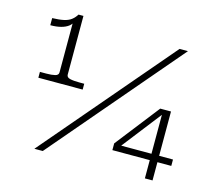

<svg xmlns="http://www.w3.org/2000/svg" viewBox="-105 -882 1164 1017"><g transform="rotate(15 477.0 -373.5)"><path d="M232 -425Q232 -410 251 -405.5Q270 -401 302 -401H329V-369H86V-401H121Q150 -401 168.5 -405.5Q187 -410 187 -425V-708L196 -711Q190 -692 174 -679.5Q158 -667 133 -660.5Q108 -654 75 -654V-693Q113 -694 138 -699.5Q163 -705 178.5 -717Q194 -729 205 -747H232ZM769 -710H815L209 0H163ZM564 -100V-137L752 -378H784L778 -360L582 -108L589 -135H887V-100ZM811 0H769V-364L772 -378H811Z"/></g></svg>

Font: Roboto Serif Thin
Style: Regular
Weight: 250
Designer: Greg Gazdowicz
Foundry: Commercial Type
Version: Version 1.004